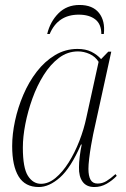

<svg xmlns="http://www.w3.org/2000/svg" viewBox="-20 -743 509 773"><path d="M136 10Q81 10 55 -32.5Q29 -75 29 -155Q29 -203 40.5 -256.5Q52 -310 74 -361.5Q96 -413 128 -454.5Q160 -496 201.5 -521Q243 -546 292 -546Q325 -546 348 -534.5Q371 -523 387 -505L416 -535H428L355 -202Q351 -183 346.5 -156.5Q342 -130 339 -104.5Q336 -79 336 -63Q336 -35 344.5 -19.5Q353 -4 373 -4Q392 -4 408.5 -14Q425 -24 445 -42L450 -35Q432 -16 409 -3Q386 10 360 10Q328 10 312.5 -11.5Q297 -33 298 -70Q298 -88 301 -113Q304 -138 309 -161H306Q265 -67 221.5 -28.5Q178 10 136 10ZM145 -3Q175 -3 203.5 -26.5Q232 -50 256.5 -89Q281 -128 299.5 -175.5Q318 -223 328 -271L377 -494Q364 -515 341 -525.5Q318 -536 294 -536Q252 -536 217.5 -510Q183 -484 156 -441Q129 -398 110.5 -346.5Q92 -295 82 -243.5Q72 -192 72 -149Q72 -67 92.5 -35Q113 -3 145 -3ZM170 -606Q182 -656 215.5 -689.5Q249 -723 300 -723Q353 -723 378.5 -691Q404 -659 398 -606H388Q388 -646 363.5 -665Q339 -684 297 -684Q213 -684 180 -606Z"/></svg>

Font: Noto Serif Display SemiCondensed ExtraLight
Style: Italic
Weight: 200
Width: 4
Italic angle: -12°
Designer: Monotype Design Team
Foundry: Monotype Imaging Inc.
Version: Version 2.009